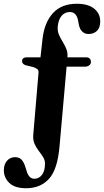

<svg xmlns="http://www.w3.org/2000/svg" viewBox="-72 -758 553 1022"><path d="M287 -454.5V-453H385Q412 -453 412 -427.5Q412 -416.5 402.5 -409.8Q393 -403 379 -403H282.5L245 19.5Q234.5 144.5 188.5 194.2Q142.5 244 67.5 244Q7 244 -22.2 216Q-51.5 188 -51.5 148Q-51.5 117 -34.8 97.8Q-18 78.5 9 78.5Q35 78.5 48.5 99Q56 110 60.2 122.5Q64.5 135 69 149.5Q80.5 193.5 111 193.5Q135 193.5 151.2 173Q167.5 152.5 167.5 112.5Q167.5 94 157.2 77.8Q147 61.5 134 44.8Q121 28 112 7.8Q103 -12.5 105 -40L133 -370.5Q134 -384.5 127 -390Q120 -395.5 102.5 -401.5L64 -411Q45.5 -417.5 45.5 -432.5Q45.5 -453 71.5 -453H143.5L154.5 -552Q164.5 -638.5 210 -688.2Q255.5 -738 337 -738Q397.5 -738 429.5 -711.8Q461.5 -685.5 461.5 -644.5Q461.5 -610.5 444.2 -593.8Q427 -577 399 -577Q370.5 -577 355 -604.5Q350 -615 347.8 -626.2Q345.5 -637.5 343 -651.5Q334 -694 299.5 -694Q273.5 -694 256 -674Q238.5 -654 235 -613.5Q234 -591 242.2 -572.2Q250.5 -553.5 261.8 -535.2Q273 -517 281 -497.5Q289 -478 287 -454.5Z"/></svg>

Font: Fraunces 72pt Soft SemiBold
Style: Regular
Weight: 600
Version: Version 1.000;[b76b70a41]